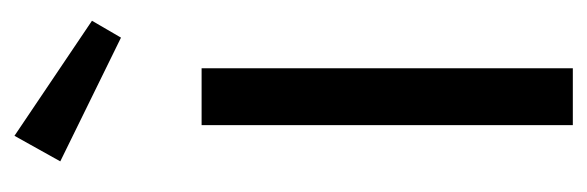

<svg xmlns="http://www.w3.org/2000/svg" viewBox="-300 -532 831 272"><g transform="rotate(-90 116.0 -395.5)"><path d="M60.1 -791 223.1 -681.2 199.2 -640.1 23.9 -726.1ZM155.8 -525.9V0H75.2V-525.9Z"/></g></svg>

Font: Fira Sans Compressed Book
Style: Regular
Weight: 350
Width: 1
Designer: Carrois Corporate & Edenspiekermann AG
Foundry: Carrois Corporate GbR & Edenspiekermann AG
Version: Version 4.203;PS 004.203;hotconv 1.0.88;makeotf.lib2.5.64775